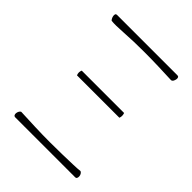

<svg xmlns="http://www.w3.org/2000/svg" viewBox="-195 -803 916 916"><g transform="rotate(45 263.5 -344.5)"><path d="M62 -651Q59 -653 55.5 -659.5Q52 -666 51 -673Q50 -680 52 -684.5Q54 -689 60 -689H468Q474 -689 476.5 -684Q479 -679 477.5 -671.5Q476 -664 472.5 -658Q469 -652 463 -651Q418 -653 371.5 -654.5Q325 -656 277 -656Q203 -656 145 -652Q87 -648 62 -651ZM63 0Q56 0 53 -5Q50 -10 51 -17.5Q52 -25 55.5 -31Q59 -37 64 -39Q112 -37 161.5 -35Q211 -33 262 -33Q306 -33 346.5 -34Q387 -35 418 -36Q449 -37 464 -39Q469 -37 473 -31Q477 -25 477.5 -17.5Q478 -10 475.5 -5Q473 0 466 0ZM129 -350Q122 -366 129 -382H415Q418 -373 418 -365.5Q418 -358 415 -350Z"/></g></svg>

Font: Arima ExtraLight
Style: Regular
Weight: 250
Designer: Joana Correia and Natanael Gama
Foundry: NDISCOVER
Version: Version 1.101;gftools[0.9.23]